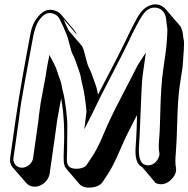

<svg xmlns="http://www.w3.org/2000/svg" viewBox="-20 -720 854 870"><path d="M205 67 229 -102C230 -112 233 -126 235 -145L240 -181L257 -274C271 -201 273 -114 269 -32C268 -1 266 28 280 44L340 114C362 140 426 133 444 106C485 47 499 18 530 -54C544 -88 568 -136 601 -199C600 -155 599 -114 595 -60C591 -10 597 24 625 38L685 109C699 116 714 117 730 111C754 102 784 71 777 38C774 25 774 1 777 -32C779 -52 781 -96 783 -165C785 -234 788 -288 794 -329L807 -415C809 -429 809 -442 810 -453C811 -472 816 -522 813 -537C811 -546 810 -552 810 -555C808 -578 803 -595 793 -606L732 -677C700 -715 646 -705 613 -657C600 -639 578 -596 545 -527C514 -462 456 -354 424 -291C421 -306 420 -317 413 -336L394 -389C391 -397 387 -405 384 -411C370 -438 366 -483 352 -511L291 -582C282 -599 275 -617 268 -633L329 -562C326 -570 321 -578 316 -584L256 -655C249 -663 240 -668 229 -672C197 -683 169 -670 143 -632C132 -616 123 -595 118 -567C94 -440 69 -305 50 -173L26 -4C24 12 27 26 37 38L98 108C108 120 121 126 137 126C169 126 200 99 205 67ZM389 -220C388 -219 388 -217 387 -216V-223ZM79 40C55 40 38 20 41 -4L65 -173C67 -190 73 -239 76 -256C88 -323 102 -406 116 -477C126 -527 133 -593 155 -625C178 -659 198 -666 222 -658C237 -653 247 -643 254 -626C257 -616 264 -607 268 -596C274 -580 282 -567 287 -548C291 -532 299 -507 302 -493C305 -479 314 -467 319 -453L338 -400C348 -373 347 -358 354 -333C362 -304 369 -249 372 -215L362 -134L401 -211C409 -228 418 -246 427 -265C455 -322 527 -457 558 -522C590 -591 614 -634 625 -650C644 -678 664 -688 688 -685C717 -681 732 -658 734 -623C735 -605 740 -596 738 -567C735 -533 736 -519 731 -486L719 -400C713 -358 709 -303 707 -234C705 -166 704 -121 702 -102C699 -68 698 -44 702 -28C704 -19 701 -9 694 3C683 22 658 37 633 25C616 17 606 -9 610 -61C614 -116 615 -166 617 -210C618 -235 622 -346 626 -376L641 -482L605 -426C603 -422 600 -418 595 -407C586 -390 565 -347 530 -281C495 -214 471 -164 456 -128C426 -56 413 -31 372 28C363 42 329 49 306 42C290 37 282 25 283 -4C285 -51 284 -96 285 -147C286 -186 274 -274 266 -302C263 -312 261 -322 260 -330C256 -354 248 -367 241 -391L233 -414C231 -419 228 -425 224 -433L204 -471L195 -426C192 -412 190 -394 187 -376L164 -252L159 -216C156 -197 155 -183 154 -173L130 -4C127 20 103 40 79 40Z"/></svg>

Font: AppleStorm
Style: ShdXbdIta
Weight: 800
Foundry: Cannot Into Space Fonts
Version: Version 1.01